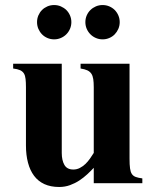

<svg xmlns="http://www.w3.org/2000/svg" viewBox="-20 -727 618 762"><path d="M455.1 -639.2Q455.1 -653.3 449.7 -665.8Q444.3 -678.2 435.3 -687.3Q426.3 -696.3 413.8 -701.7Q401.4 -707 387.2 -707Q373 -707 360.6 -701.7Q348.1 -696.3 338.9 -687.3Q329.6 -678.2 324.2 -665.8Q318.8 -653.3 318.8 -639.2Q318.8 -625 324.2 -612.5Q329.6 -600.1 338.9 -590.8Q348.1 -581.5 360.6 -576.2Q373 -570.8 387.2 -570.8Q401.4 -570.8 413.8 -576.2Q426.3 -581.5 435.3 -590.8Q444.3 -600.1 449.7 -612.5Q455.1 -625 455.1 -639.2ZM263.2 -639.2Q263.2 -653.3 257.8 -665.8Q252.4 -678.2 243.2 -687.3Q233.9 -696.3 221.4 -701.7Q209 -707 194.8 -707Q180.7 -707 168.2 -701.7Q155.8 -696.3 146.7 -687.3Q137.7 -678.2 132.3 -665.8Q127 -653.3 127 -639.2Q127 -625 132.3 -612.5Q137.7 -600.1 146.7 -590.8Q155.8 -581.5 168.2 -576.2Q180.7 -570.8 194.8 -570.8Q209 -570.8 221.4 -576.2Q233.9 -581.5 243.2 -590.8Q252.4 -600.1 257.8 -612.5Q263.2 -625 263.2 -639.2ZM544.9 0V-19Q528.8 -21 518.8 -24.7Q508.8 -28.3 503.4 -36.4Q498 -44.4 496.1 -58.8Q494.1 -73.2 494.1 -97.2V-474.1H299.8V-455.1Q316.4 -452.6 326.7 -447.8Q336.9 -442.9 342.5 -434.6Q348.1 -426.3 350.1 -413.1Q352.1 -399.9 352.1 -380.9V-120.1Q345.2 -108.9 336.9 -97.2Q328.6 -85.4 318.6 -75.9Q308.6 -66.4 296.6 -60.3Q284.7 -54.2 271 -54.2Q246.1 -54.2 235.6 -72.5Q225.1 -90.8 225.1 -120.1V-474.1H32.2V-455.1Q49.3 -453.1 59.6 -448.5Q69.8 -443.8 75 -435.3Q80.1 -426.8 81.5 -413.3Q83 -399.9 83 -380.9V-149.9Q83 -111.8 91.1 -81.3Q99.1 -50.8 115.2 -29.3Q131.3 -7.8 156.2 3.7Q181.2 15.1 214.8 15.1Q237.8 15.1 257.8 7.8Q277.8 0.5 294.9 -10.7Q312 -22 326.4 -35.4Q340.8 -48.8 352.1 -61V0Z"/></svg>

Font: Galatia SIL
Style: Bold
Weight: 700
Designer: Development by SIL's NRSI team
Version: Version 2.1